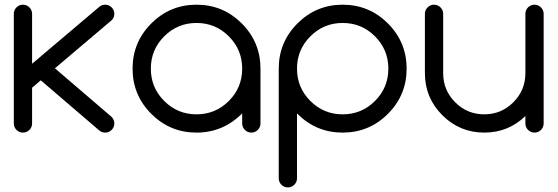

<svg xmlns="http://www.w3.org/2000/svg" viewBox="-20 -567 2384 821"><path d="M39.1 -507.8Q39.1 -523.9 50.5 -535.4Q62 -546.9 78.1 -546.9Q94.2 -546.9 105.7 -535.4Q117.2 -523.9 117.2 -507.8V-294.4L403.8 -537.1Q414.6 -546.9 429.7 -546.9Q445.8 -546.9 457.3 -535.4Q468.8 -523.9 468.8 -507.8Q468.8 -491.7 457.5 -480.5L214.8 -274.9L457.5 -66.9Q468.8 -55.2 468.8 -39.1Q468.8 -22.9 457.3 -11.5Q445.8 0 429.7 0Q415 0 404.3 -9.3L154.3 -223.6L117.2 -191.9V-39.1Q117.2 -22.9 105.7 -11.5Q94.2 0 78.1 0Q62 0 50.5 -11.5Q39.1 -22.9 39.1 -39.1Z M1015.6 -82Q933.6 0 820.3 0Q707 0 627 -80.1Q546.9 -160.2 546.9 -273.4Q546.9 -386.7 627 -466.8Q707 -546.9 820.3 -546.9Q933.6 -546.9 1013.7 -466.8Q1093.8 -386.7 1093.8 -273.4V-39.1Q1093.8 -22.9 1082.3 -11.5Q1070.8 0 1054.7 0Q1038.6 0 1027.1 -11.5Q1015.6 -22.9 1015.6 -39.1ZM958.5 -411.6Q901.4 -468.8 820.3 -468.8Q739.3 -468.8 682.1 -411.6Q625 -354.5 625 -273.4Q625 -192.4 682.1 -135.3Q739.3 -78.1 820.3 -78.1Q901.4 -78.1 958.5 -135.3Q1015.6 -192.4 1015.6 -273.4Q1015.6 -354.5 958.5 -411.6Z M1250 195.3Q1250 211.4 1238.5 222.9Q1227.1 234.4 1210.9 234.4Q1194.8 234.4 1183.3 222.9Q1171.9 211.4 1171.9 195.3V-273.4Q1171.9 -386.7 1252 -466.8Q1332 -546.9 1445.3 -546.9Q1558.6 -546.9 1638.7 -466.8Q1718.8 -386.7 1718.8 -273.4Q1718.8 -160.2 1638.7 -80.1Q1558.6 0 1445.3 0Q1332 0 1252 -80.1Q1251 -81.1 1250 -82ZM1307.1 -411.6Q1250 -354.5 1250 -273.4Q1250 -192.4 1307.1 -135.3Q1364.3 -78.1 1445.3 -78.1Q1526.4 -78.1 1583.5 -135.3Q1640.6 -192.4 1640.6 -273.4Q1640.6 -354.5 1583.5 -411.6Q1526.4 -468.8 1445.3 -468.8Q1364.3 -468.8 1307.1 -411.6Z M2304.7 -39.1Q2304.7 -22.9 2293.2 -11.5Q2281.7 0 2265.6 0Q2249.5 0 2238 -11.5Q2226.6 -22.9 2226.6 -39.1V-70.8Q2153.3 0 2050.8 0Q1945.8 0 1871.3 -74.5Q1796.9 -148.9 1796.9 -253.9V-507.8Q1796.9 -523.9 1808.3 -535.4Q1819.8 -546.9 1835.9 -546.9Q1852.1 -546.9 1863.5 -535.4Q1875 -523.9 1875 -507.8V-253.9Q1875 -181.2 1926.5 -129.6Q1978 -78.1 2050.8 -78.1Q2123.5 -78.1 2175 -129.6Q2226.6 -181.2 2226.6 -253.9V-507.8Q2226.6 -523.9 2238 -535.4Q2249.5 -546.9 2265.6 -546.9Q2281.7 -546.9 2293.2 -535.4Q2304.7 -523.9 2304.7 -507.8Z"/></svg>

Font: Comfortaa
Style: Regular
Weight: 400
Designer: Johan Aakerlund
Foundry: Johan Aakerlund
Version: Version 2.001; ttfautohint (v1.4.1)